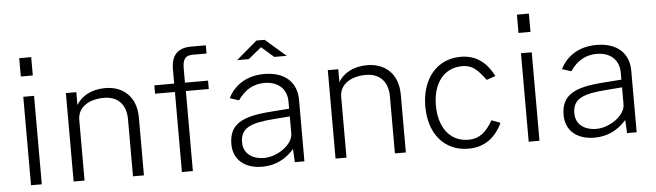

<svg xmlns="http://www.w3.org/2000/svg" viewBox="-47 -926 3820 1118"><g transform="rotate(-5 1862.5 -366.5)"><path d="M161 -743H91V-636H161ZM158 -517H95V0H158Z M344 0H408V-354C408 -433 480 -470 562 -470C641 -470 691 -422 691 -333V0H755V-337C755 -464 675 -526 574 -526C490 -526 433 -489 405 -442V-517H344Z M1175 -517H1040V-601C1040 -649 1053 -675 1098 -675H1180V-723H1094C1014 -723 977 -681 977 -600V-517H861V-468H977V0H1041V-468H1175Z M1571 -621H1644L1524 -725H1476L1354 -621H1422L1499 -684ZM1446 10C1521 10 1583 -20 1633 -77L1637 0H1693V-359C1693 -463 1624 -527 1503 -527C1402 -527 1328 -478 1292 -404L1345 -387C1385 -446 1437 -475 1500 -475C1580 -475 1631 -429 1631 -354V-313L1524 -305C1350 -293 1278 -251 1278 -136C1278 -45 1345 10 1446 10ZM1462 -40C1390 -40 1341 -78 1341 -141C1341 -225 1398 -251 1542 -261L1631 -268V-168C1631 -104 1540 -40 1462 -40Z M1875 0H1939V-354C1939 -433 2011 -470 2093 -470C2172 -470 2222 -422 2222 -333V0H2286V-337C2286 -464 2206 -526 2105 -526C2021 -526 1964 -489 1936 -442V-517H1875Z M2652 -527C2510 -527 2422 -415 2422 -256C2422 -98 2510 10 2652 10C2745 10 2810 -39 2850 -124L2799 -143C2761 -79 2723 -42 2656 -42C2549 -42 2484 -127 2484 -258C2484 -387 2550 -472 2656 -472C2715 -472 2744 -444 2792 -380L2844 -398C2805 -474 2748 -527 2652 -527Z M3070 -743H3000V-636H3070ZM3067 -517H3004V0H3067Z M3388 10C3463 10 3525 -20 3575 -77L3579 0H3635V-359C3635 -463 3566 -527 3445 -527C3344 -527 3270 -478 3234 -404L3287 -387C3327 -446 3379 -475 3442 -475C3522 -475 3573 -429 3573 -354V-313L3466 -305C3292 -293 3220 -251 3220 -136C3220 -45 3287 10 3388 10ZM3404 -40C3332 -40 3283 -78 3283 -141C3283 -225 3340 -251 3484 -261L3573 -268V-168C3573 -104 3482 -40 3404 -40Z"/></g></svg>

Font: United Sans ExtraLight
Style: Regular
Weight: 200
Designer: Pablo Impallari, Rodrigo Fuenzalida (Modified by Dan O. Williams)
Version: Version 1.000;PS 001.000;hotconv 1.0.88;makeotf.lib2.5.64775